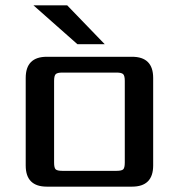

<svg xmlns="http://www.w3.org/2000/svg" viewBox="-20 -697 668 717"><path d="M371 -532H269L105 -677H231ZM446 -90V-395Q446 -414 440 -420Q434 -426 415 -426H213Q194 -426 188 -420Q182 -414 182 -395V-90Q182 -70 188 -64.5Q194 -59 213 -59H415Q434 -59 440 -64.5Q446 -70 446 -90ZM155 -485H473Q552 -485 552 -406V-79Q552 0 473 0H155Q76 0 76 -79V-406Q76 -485 155 -485Z"/></svg>

Font: Sarpanch Medium
Style: Regular
Weight: 500
Designer: Manushi Parikh (Devanagari and Latin), Jyotish Sonowal (Devanagari)
Foundry: Indian Type Foundry
Version: Version 2.004;PS 1.0;hotconv 1.0.78;makeotf.lib2.5.61930; tt